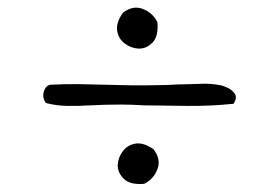

<svg xmlns="http://www.w3.org/2000/svg" viewBox="-20 -587 718 494"><path d="M581 -320Q524 -314 462.5 -314.5Q401 -315 349 -316Q334 -317 319.5 -317.5Q305 -318 292 -318Q270 -318 251 -317.5Q232 -317 214 -316Q181 -314 153 -314.5Q125 -315 98 -322Q88 -336 93 -352Q98 -368 111 -369Q148 -371 181.5 -370.5Q215 -370 251 -369Q282 -368 316 -367.5Q350 -367 391 -368Q408 -368 423 -369Q438 -370 450 -370Q481 -371 502.5 -371.5Q524 -372 545 -368Q553 -367 565 -361.5Q577 -356 584 -346Q591 -336 581 -320ZM385 -530Q388 -493 372 -477Q356 -461 336 -462Q317 -463 301 -475Q285 -487 281.5 -507.5Q278 -528 296 -554Q322 -574 347.5 -564Q373 -554 385 -530ZM351 -114Q314 -111 298 -127.5Q282 -144 283 -163Q284 -182 296 -198Q308 -214 328.5 -217.5Q349 -221 375 -203Q395 -177 385 -151.5Q375 -126 351 -114Z"/></svg>

Font: Yuji Boku
Style: Regular
Weight: 400
Designer: Kataoka Yuji
Foundry: Kinuta Font Factory
Version: Version 3.002